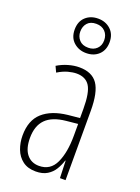

<svg xmlns="http://www.w3.org/2000/svg" viewBox="-152 -859 679 934"><g transform="rotate(20 188.0 -391.5)"><path d="M184 -539Q250 -539 279 -497Q308 -455 308 -359V0H279L276 -89H274Q266 -64 252.5 -41.5Q239 -19 215.5 -4.5Q192 10 156 10Q115 10 88.5 -10Q62 -30 49.5 -63Q37 -96 37 -133Q37 -212 82.5 -252.5Q128 -293 210 -302L271 -308V-356Q271 -440 250 -473Q229 -506 182 -506Q163 -506 138.5 -499.5Q114 -493 86 -476L72 -506Q98 -522 127.5 -530.5Q157 -539 184 -539ZM212 -272Q142 -265 108.5 -231Q75 -197 75 -134Q75 -79 98.5 -50Q122 -21 162 -21Q221 -21 246.5 -75.5Q272 -130 272 -218V-278ZM190 -615Q152 -615 125.5 -638.5Q99 -662 99 -704Q99 -746 124.5 -769.5Q150 -793 189 -793Q228 -793 254 -769Q280 -745 280 -704Q280 -663 255 -639Q230 -615 190 -615ZM191 -643Q218 -643 235 -659.5Q252 -676 252 -703Q252 -731 235 -748.5Q218 -766 189 -766Q159 -766 143.5 -748.5Q128 -731 128 -704Q128 -679 144 -661Q160 -643 191 -643Z"/></g></svg>

Font: Noto Sans Khmer ExtraCondensed ExtraLight
Style: Regular
Weight: 250
Width: 2
Designer: Danh Hong and the Monotype Design Team
Foundry: Monotype Imaging Inc.
Version: Version 2.004